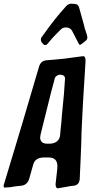

<svg xmlns="http://www.w3.org/2000/svg" viewBox="-90 -1045 525 1057"><path d="M177 -810 173 -805V-806Q167 -797 159 -797Q152 -797 146 -804L148 -802L142 -809Q135 -817 135 -827Q135 -833 138 -839L152 -858Q212 -943 274 -1011Q285 -1023 301 -1025L305 -1024H313Q316 -1023 325 -1023Q340 -1021 345 -1005Q349 -990 359 -955Q369 -920 374 -901Q375 -891 380 -879L389 -851Q391 -843 391 -840Q391 -827 381 -820L361 -804Q353 -798 350 -798Q346 -798 340 -811L308 -873Q298 -894 273 -894Q256 -894 244 -882L220 -858Q193 -831 177 -810ZM244 -11 235 -9H232L228 -8Q216 -9 216 -32L225 -112L226 -130Q226 -178 178 -178H152Q102 -178 92 -136L71 -62Q67 -46 56 -35.5Q45 -25 30 -23L21 -22Q3 -20 -5 -19H-7L-11 -18H-13L-30 -15Q-35 -15 -38 -14L-56 -13H-59L-64 -12Q-70 -12 -70 -25Q-70 -27 -68 -31L1 -260Q26 -341 103 -604L124 -675Q133 -710 165 -713L264 -722Q333 -731 361 -735H363L368 -736Q381 -735 381 -711L376 -627Q374 -598 372 -564Q370 -530 367.5 -489Q365 -448 364 -425Q363 -407 361.5 -372Q360 -337 359 -320L357 -247Q356 -211 354 -172Q353 -154 351.5 -116.5Q350 -79 349 -61Q347 -28 319 -23L302 -21Q299 -21 291 -19.5Q283 -18 279 -17Q257 -13 244 -11ZM262 -527 268 -612Q268 -634 238 -634Q217 -629 212 -615L190 -532Q152 -380 133 -303Q133 -300 132.5 -297Q132 -294 131.5 -292Q131 -290 131 -289Q131 -254 171 -254H188Q237 -259 241 -302L243 -325Q249 -379 251 -413Q253 -437 262 -527Z"/></svg>

Font: Bangerz Fix
Style: Regular
Weight: 400
Designer: vernon adams
Foundry: Vernon Adams
Version: Version 2.10;December 28, 2023;FontCreator 13.0.0.2683 64-bi